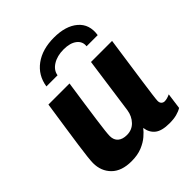

<svg xmlns="http://www.w3.org/2000/svg" viewBox="-206 -871 1011 1011"><g transform="rotate(-45 300.0 -365.0)"><path d="M190 10Q116 10 77.5 -28.5Q39 -67 39 -127Q39 -141 42.5 -173Q46 -205 53 -253.5Q60 -302 69.5 -367Q79 -432 91 -511H248Q237 -436 228.5 -377Q220 -318 214 -274.5Q208 -231 205 -204Q202 -177 202 -165Q202 -136 220 -120.5Q238 -105 270 -105Q308 -105 333 -131Q358 -157 364 -196L408 -511H565Q555 -442 545.5 -375Q536 -308 528 -252.5Q520 -197 515.5 -161.5Q511 -126 511 -118Q511 -104 518.5 -97Q526 -90 536 -90Q554 -90 577 -101L565 -12Q549 -2 526.5 4Q504 10 472 10Q415 10 388.5 -11.5Q362 -33 357 -71Q345 -55 323 -36Q301 -17 268 -3.5Q235 10 190 10ZM151 -586Q162 -658 218 -699Q274 -740 361 -740Q448 -740 496 -699Q544 -658 533 -586H450Q454 -619 427.5 -639.5Q401 -660 353 -660Q305 -660 272 -639.5Q239 -619 234 -586Z"/></g></svg>

Font: Chivo Mono
Style: Bold Italic
Weight: 700
Italic angle: -8.05°
Monospace: yes
Version: Version 1.008